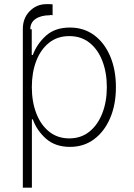

<svg xmlns="http://www.w3.org/2000/svg" viewBox="-20 -684 634 909"><path d="M123.6 -545.5H130.3V-423.7H135.3Q154.8 -476.2 197.6 -514.9Q240.4 -553.6 311.1 -553.6Q377.1 -553.6 426 -517.4Q474.8 -481.2 501.8 -417.4Q528.8 -353.7 528.8 -271.3Q528.8 -188.9 501.6 -125.2Q474.4 -61.4 425.6 -25Q376.8 11.4 311.4 11.4Q241.8 11.4 198 -27.3Q154.1 -66.1 135.3 -119H131V204.5H88.1V-545.5Q87.7 -597.7 120.4 -631Q153.1 -664.4 199.9 -664.4Q201.7 -664.4 205.6 -664.4Q213.8 -664.4 220.3 -664.2Q226.9 -664.1 229 -663V-611.9Q216.3 -614 216.3 -611.9Q173.3 -611.5 148.3 -594.3Q123.2 -577.1 123.6 -545.5ZM130.7 -271.7Q130.7 -202.1 152 -147Q173.3 -92 213.1 -60.4Q252.8 -28.8 307.9 -28.8Q363.6 -28.8 403.4 -60.9Q443.2 -93 464.5 -148.1Q485.8 -203.1 485.8 -271.7Q485.8 -340.2 464.8 -394.9Q443.9 -449.6 404.1 -481.4Q364.3 -513.1 307.9 -513.1Q252.1 -513.1 212.5 -481.7Q172.9 -450.3 151.8 -395.8Q130.7 -341.3 130.7 -271.7Z"/></svg>

Font: Inter Extra Light BETA
Style: Regular
Weight: 200
Designer: Rasmus Andersson
Foundry: rsms
Version: Version 3.011;git-f93a4a705